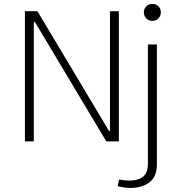

<svg xmlns="http://www.w3.org/2000/svg" viewBox="-20 -715 910 971"><path d="M707.5 -652.8Q707.5 -670.4 719.7 -682.9Q731.9 -695.3 750.5 -695.3Q769.5 -695.3 781.5 -682.9Q793.5 -670.4 793.5 -652.8Q793.5 -634.8 781.5 -622.1Q769.5 -609.4 750.5 -609.4Q731.9 -609.4 719.7 -622.1Q707.5 -634.8 707.5 -652.8ZM574.7 226.1 582.5 192.9Q591.8 194.8 606.7 196.5Q621.6 198.2 636.7 198.2Q680.2 198.2 704.1 177.7Q728 157.2 728 113.3V-490.2H773.4V117.2Q773.4 179.2 735.4 207.3Q697.3 235.4 642.1 235.4Q607.9 235.4 574.7 226.1ZM536.1 -658.2H581.1V0H517.6L155.8 -605H150.9V0H106V-658.2H169.4L531.2 -52.7H536.1Z"/></svg>

Font: Estedad-FD ExtraLight
Style: Regular
Weight: 200
Designer: Amin Abedi
Version: Version 7.3